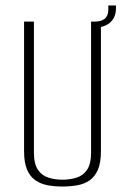

<svg xmlns="http://www.w3.org/2000/svg" viewBox="-20 -670 457 702"><path d="M208 12Q180 12 155 7.5Q130 3 110 -10.5Q90 -24 79 -49.5Q68 -75 68 -117V-591H104V-113Q104 -71 118.5 -49.5Q133 -28 157 -20.5Q181 -13 208 -13Q236 -13 260 -20.5Q284 -28 298.5 -49.5Q313 -71 313 -113V-591H349V-117Q349 -75 338 -49.5Q327 -24 307.5 -10.5Q288 3 262 7.5Q236 12 208 12ZM320 -569 316 -591H326Q376 -591 376 -635V-650H404V-640Q404 -606 382 -587Q360 -568 320 -569Z"/></svg>

Font: Alumni Sans ExtraLight
Style: Regular
Weight: 250
Version: Version 1.018